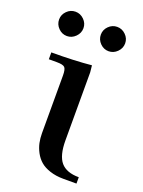

<svg xmlns="http://www.w3.org/2000/svg" viewBox="-122 -676 547 735"><g transform="rotate(20 151.5 -308.5)"><path d="M21.5 -533Q6.8 -547.9 6.8 -567.9Q6.8 -587.9 21.5 -602.5Q36.1 -617.2 56.2 -617.2Q76.2 -617.2 91.1 -602.5Q106 -587.9 106 -567.9Q106 -547.9 91.1 -533Q76.2 -518.1 56.2 -518.1Q36.1 -518.1 21.5 -533ZM22 -411.1V-439Q115.2 -439 185.1 -445.8L188 -418V-141.1Q188 -79.6 210.9 -52.7Q233.9 -25.9 284.2 -25.9V0H231Q200.2 0 175.8 -8.1Q151.4 -16.1 136.5 -29.1Q121.6 -42 111.8 -60.3Q102.1 -78.6 98.1 -97.2Q94.2 -115.7 94.2 -136.2V-371.1Q94.2 -396 87.2 -403.6Q80.1 -411.1 55.2 -411.1ZM191.4 -533Q176.8 -547.9 176.8 -567.9Q176.8 -587.9 191.4 -602.5Q206.1 -617.2 226.1 -617.2Q246.1 -617.2 261 -602.5Q275.9 -587.9 275.9 -567.9Q275.9 -547.9 261 -533Q246.1 -518.1 226.1 -518.1Q206.1 -518.1 191.4 -533Z"/></g></svg>

Font: Dihjauti S
Style: Bold
Weight: 700
Designer: T. Christopher White
Version: Version 3.0.0